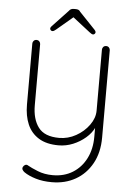

<svg xmlns="http://www.w3.org/2000/svg" viewBox="-59 -733 681 978"><g transform="rotate(5 281.0 -244.5)"><path d="M459 -515Q468 -515 473.5 -509Q479 -503 479 -495V-49Q479 28 448 84Q417 140 364 170Q311 200 243 200Q197 200 160.5 189Q124 178 101 162Q94 157 90 150Q86 143 90 135Q94 127 101.5 124Q109 121 116 126Q133 136 167.5 150Q202 164 245 164Q303 164 346.5 137Q390 110 414.5 62Q439 14 439 -49V-123L441 -98Q427 -68 398.5 -43.5Q370 -19 334.5 -4.5Q299 10 261 10Q199 10 159.5 -14.5Q120 -39 101.5 -82Q83 -125 83 -183V-495Q83 -503 88.5 -509Q94 -515 103 -515Q112 -515 117.5 -509Q123 -503 123 -495V-183Q123 -112 154.5 -70Q186 -28 261 -28Q306 -28 346.5 -50.5Q387 -73 413 -109Q439 -145 439 -183V-495Q439 -503 444.5 -509Q450 -515 459 -515ZM277 -649 288 -653 198 -577Q193 -573 188.5 -570Q184 -567 179 -567Q174 -567 170.5 -571Q167 -575 167 -579Q167 -582 168.5 -585Q170 -588 173 -591L254 -677Q262 -689 278 -689H288Q296 -689 302 -686.5Q308 -684 312 -677L393 -592Q396 -589 397.5 -586Q399 -583 399 -580Q399 -576 395.5 -572Q392 -568 387 -568Q383 -568 378 -571Q373 -574 368 -578Z"/></g></svg>

Font: Quicksand Variable Light
Style: Regular
Weight: 300
Designer: Andrew Paglinawan
Foundry: Andrew Paglinawan
Version: Version 3.004